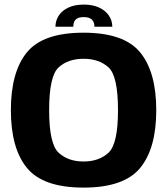

<svg xmlns="http://www.w3.org/2000/svg" viewBox="-20 -826 746 851"><path d="M350.2 5.5Q529.4 5.5 601 -81.3Q672.6 -168.1 672.6 -337.5Q672.6 -507.1 601 -594.1Q529.4 -681.1 350.2 -681.1Q170.9 -681.1 99.6 -594.4Q28.2 -507.6 28.2 -337.5Q28.2 -168.1 99.8 -81.3Q171.4 5.5 350.2 5.5ZM350.2 -110.2Q281.6 -110.2 239.7 -149.3Q197.8 -188.3 197.8 -337.5Q197.8 -488.8 239.7 -527.2Q281.6 -565.5 350.2 -565.5Q419.2 -565.5 461.1 -527.2Q503 -488.8 503 -337.5Q503 -188.3 461.1 -149.3Q419.2 -110.2 350.2 -110.2ZM351.8 -805.7Q311.7 -805.7 283.6 -792.7Q255.4 -779.6 240.6 -757.2Q225.8 -734.7 225.8 -707.6H304.9Q304.9 -721.1 309.4 -730.6Q313.9 -740.2 324.1 -745.2Q334.2 -750.2 351.8 -750.2Q367.4 -750.2 377.7 -745.4Q388 -740.5 393.3 -731Q398.5 -721.5 398.5 -707.6H477.8Q477.8 -734.7 462.5 -757.2Q447.1 -779.6 418.8 -792.7Q390.4 -805.7 351.8 -805.7Z"/></svg>

Font: Anybody Thin
Style: Regular
Weight: 100
Designer: Tyler Finck
Foundry: Etcetera Type Company
Version: Version 1.114;gftools[0.9.25]